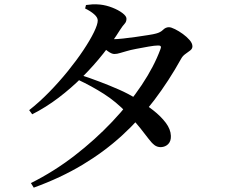

<svg xmlns="http://www.w3.org/2000/svg" viewBox="-20 -807 1040 882"><path d="M122 34Q228 -19 322.5 -92Q417 -165 495.5 -248Q574 -331 631 -416.5Q688 -502 717 -581Q725 -599 706 -598Q691 -598 662.5 -593Q634 -588 605.5 -582.5Q577 -577 561 -572Q545 -568 531.5 -563.5Q518 -559 505 -559Q493 -559 475 -572Q457 -585 438 -601L455 -632Q471 -629 481.5 -628Q492 -627 502 -627Q517 -627 545.5 -630Q574 -633 605 -637.5Q636 -642 661.5 -646Q687 -650 697 -653Q717 -658 729 -670Q741 -682 756 -682Q766 -682 784 -673Q802 -664 820 -651Q838 -638 851 -623Q864 -608 864 -594Q864 -583 853.5 -575Q843 -567 831 -558.5Q819 -550 812 -537Q756 -436 689 -347.5Q622 -259 540.5 -184.5Q459 -110 359 -50Q259 10 135 55ZM719 -131Q702 -131 689.5 -140.5Q677 -150 662 -170Q647 -190 623.5 -219.5Q600 -249 562 -289Q513 -340 457.5 -375.5Q402 -411 338 -441L352 -462Q392 -449 437 -432Q482 -415 526.5 -395.5Q571 -376 607 -353Q647 -329 683 -301Q719 -273 741.5 -243Q764 -213 765 -183Q766 -159 753 -145.5Q740 -132 719 -131ZM114 -301Q160 -337 205.5 -383.5Q251 -430 291.5 -480Q332 -530 363 -576.5Q394 -623 411.5 -659Q429 -695 429 -713Q429 -727 412.5 -741.5Q396 -756 371 -768L375 -784Q389 -786 404.5 -787Q420 -788 440 -786Q468 -783 496 -772Q524 -761 542.5 -747Q561 -733 561 -721Q561 -707 552.5 -698Q544 -689 531 -669Q498 -616 454.5 -561Q411 -506 359 -454Q307 -402 249 -358Q191 -314 128 -282Z"/></svg>

Font: Noto Serif JP ExtraLight SemiBold
Style: Regular
Weight: 600
Version: Version 2.003-H1;hotconv 1.1.1;makeotfexe 2.6.0